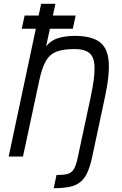

<svg xmlns="http://www.w3.org/2000/svg" viewBox="-20 -820 640 1006"><path d="M261.5 166 276 97Q313 97 334 91.5Q355 86 367.2 65.5Q379.5 45 388.5 0H463.5Q452.5 51.5 437.5 84.2Q422.5 117 399.8 134.8Q377 152.5 343.5 159.2Q310 166 261.5 166ZM94 -669.5 109 -738.5H376.5L361.5 -669.5ZM25.5 0 195.5 -800H270.5L221.5 -578Q248 -609.5 286.5 -620.8Q325 -632 372 -632Q456.5 -632 499.8 -601.5Q543 -571 549.2 -500.2Q555.5 -429.5 529.5 -309.5L463.5 0H388.5L456 -315.5Q476.5 -412.5 475.5 -466.2Q474.5 -520 449.2 -541.5Q424 -563 370 -563Q312.5 -563 276.8 -549.5Q241 -536 220.5 -500.5Q200 -465 186 -399.5L100.5 0Z"/></svg>

Font: Victor Mono Thin
Style: Italic
Weight: 100
Italic angle: -12°
Monospace: yes
Designer: Rune Bjørnerås
Version: Version 1.561;gftools[0.9.30]